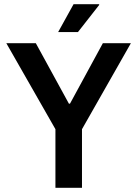

<svg xmlns="http://www.w3.org/2000/svg" viewBox="-20 -891 652 911"><path d="M256 -739 329 -871H450L451 -868L350 -739ZM243 0V-278L10 -686H150L307 -399H312L468 -686H601L369 -278V0Z"/></svg>

Font: Archivo SemiCondensed SemiBold
Style: Regular
Weight: 600
Width: 4
Designer: Hector Gatti
Foundry: Omnibus-Type
Version: Version 2.001; ttfautohint (v1.8.3)